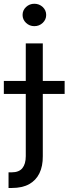

<svg xmlns="http://www.w3.org/2000/svg" viewBox="-57 -771 355 996"><path d="M76.7 -545.9H165V39.1Q165.5 90.8 147.5 127.9Q129.4 165 93.8 184.6Q58.1 204.1 4.9 204.1H-12.7V123H3.4Q41.5 123 59.1 101.3Q76.7 79.6 76.7 39.1ZM-37.1 -283.7V-351.1H278.3V-283.7ZM121.1 -635.3Q96.2 -635.3 78.1 -652.3Q60.1 -669.4 60.1 -693.4Q60.1 -717.8 78.1 -734.6Q96.2 -751.5 121.1 -751.5Q146.5 -751.5 164.6 -734.6Q182.6 -717.8 182.6 -693.4Q182.6 -669.4 164.6 -652.3Q146.5 -635.3 121.1 -635.3Z"/></svg>

Font: Inter Variable
Style: Regular
Weight: 400
Designer: Rasmus Andersson
Foundry: rsms
Version: Version 4.001;git-9221beed3